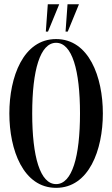

<svg xmlns="http://www.w3.org/2000/svg" viewBox="-20 -896 540 924"><path d="M210 -875.5 200.5 -744H211L265 -875.5ZM305 -875.5 295.5 -744H306L360 -875.5ZM250 -708C92 -708 25 -526 25 -350C25 -174 92 8 250 8C408 8 475 -174 475 -350C475 -526 408 -708 250 -708ZM250 -10C173 -10 135 -142 135 -350C135 -558 173 -690 250 -690C327 -690 365 -558 365 -350C365 -142 327 -10 250 -10Z"/></svg>

Font: Picaflor 24 pt
Style: Regular
Weight: 400
Designer: Ariel Martín Pérez
Foundry: Tunera Type Foundry
Version: Version 1.000;hotconv 1.0.109;makeotfexe 2.5.65596